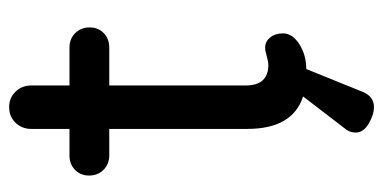

<svg xmlns="http://www.w3.org/2000/svg" viewBox="-229 -461 838 420"><g transform="rotate(-90 190.0 -251.0)"><path d="M213 -431V-133Q213 -83 258 -83Q265 -83 277 -86.5Q289 -90 296 -90Q309 -90 318 -79Q327 -68 327 -51Q327 -30 303 -15Q279 0 249 0L200 121Q190 148 166 148Q149 148 129.5 136.5Q110 125 110 108Q110 94 120 83L189 -7Q118 -30 118 -129V-431H60Q41 -431 28.5 -443.5Q16 -456 16 -475Q16 -494 28.5 -506Q41 -518 60 -518H118V-602Q118 -622 131.5 -636Q145 -650 166 -650Q186 -650 199.5 -636Q213 -622 213 -602V-518H296Q315 -518 327.5 -505.5Q340 -493 340 -474Q340 -455 327.5 -443Q315 -431 296 -431Z"/></g></svg>

Font: Quicksand Medium
Style: Regular
Weight: 500
Designer: Andrew Paglinawan
Foundry: Andrew Paglinawan
Version: Version 3.000